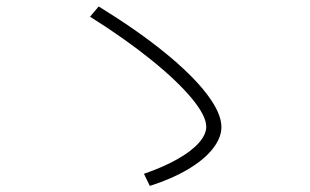

<svg xmlns="http://www.w3.org/2000/svg" viewBox="-20 -661 978 605"><path d="M629.9 -261.7Q629.9 -295.9 584.2 -351.1Q538.6 -406.2 455.6 -473.1Q372.6 -540 263.7 -608.4L291 -640.6Q411.1 -566.9 498 -496.3Q585 -425.8 631.3 -365.2Q677.7 -304.7 677.7 -260.7Q677.7 -226.6 649.9 -191.7Q622.1 -156.7 571 -126.7Q520 -96.7 452.1 -75.2L433.6 -113.3Q493.2 -133.8 537.6 -158.7Q582 -183.6 606 -210.2Q629.9 -236.8 629.9 -261.7Z"/></svg>

Font: Pretendard JP ExtraLight
Style: Regular
Weight: 200
Designer: Base glyphs from Inter by Rasmus Andersson; Hangeul glyphs from Noto Sans CJK(Source Han Sans) by Jang Soo-young and Kan
Foundry: Kil Hyung-jin
Version: Version 1.309